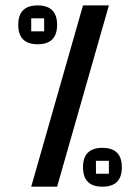

<svg xmlns="http://www.w3.org/2000/svg" viewBox="-20 -704 528 724"><path d="M293 -683.6H390.6L195.3 0H97.7ZM195.3 -610.4Q195.3 -537.1 122.1 -537.1Q48.8 -537.1 48.8 -610.4Q48.8 -683.6 122.1 -683.6Q195.3 -683.6 195.3 -610.4ZM146.5 -634.8H97.7V-585.9H146.5ZM390.6 -97.7H341.8V-48.8H390.6ZM439.5 -73.2Q439.5 0 366.2 0Q293 0 293 -73.2Q293 -146.5 366.2 -146.5Q439.5 -146.5 439.5 -73.2Z"/></svg>

Font: BabelStone Runic Norn
Style: Regular
Weight: 400
Designer: Andrew West
Foundry: BabelStone
Version: Version 3.002 March 14, 2022